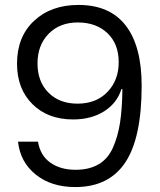

<svg xmlns="http://www.w3.org/2000/svg" viewBox="-20 -750 649 778"><path d="M298 -730Q425 -730 489.5 -646.5Q554 -563 554 -403Q554 -191 487.5 -91.5Q421 8 285 8Q188 8 125 -42.5Q62 -93 53 -176H134Q143 -120 184 -91Q225 -62 286 -62Q342 -62 380 -84.5Q418 -107 438 -152.5Q458 -198 466.5 -253.5Q475 -309 476 -389H472Q454 -332 402 -299Q350 -266 276 -266Q174 -266 111.5 -328Q49 -390 49 -492Q49 -601 118 -665.5Q187 -730 298 -730ZM295 -659Q222 -659 177 -613Q132 -567 132 -493Q132 -419 176.5 -374.5Q221 -330 294 -330Q370 -330 415.5 -377.5Q461 -425 461 -498Q461 -572 415.5 -615.5Q370 -659 295 -659Z"/></svg>

Font: Mona Sans
Style: Regular
Weight: 400
Designer: Deni Anggara
Foundry: GitHub
Version: Version 2.000;Glyphs 3.2.3 (3260)